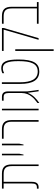

<svg xmlns="http://www.w3.org/2000/svg" viewBox="1072 -1707 875 3059"><g transform="rotate(-90 1509.5 -177.5)"><path d="M33 0H56C112 0 142 -33 142 -104V-557H265C353 -557 393 -526 393 -424V0H419V-429C419 -541 371 -584 270 -584H34V-557H116V-114C116 -50 99 -27 52 -27H33Z M564 -240H576L590 -308V-584H564Z M724 -240H736L750 -308V-584H724Z M1100 0H1126V-429C1126 -541 1078 -584 977 -584H829V-557H972C1060 -557 1100 -526 1100 -424Z M1281 0H1307V-584H1281Z M1398 11C1465 -33 1529 -93 1559 -171H1561L1584 0H1607L1583 -178V-485C1583 -552 1555 -584 1497 -584H1435V-557H1492C1538 -557 1557 -536 1557 -478V-267C1557 -205 1534 -153 1498 -108C1475 -78 1446 -53 1398 -18Z M1901 11C2030 11 2091 -81 2091 -321C2091 -512 2054 -595 1954 -595C1913 -595 1882 -581 1873 -578V-549C1889 -557 1917 -570 1951 -570C2037 -570 2065 -488 2065 -320C2065 -118 2024 -14 1900 -14C1781 -14 1728 -113 1728 -297V-585H1702V-297C1702 -87 1767 11 1901 11Z M2405 0H2431L2593 -557V-584H2228V-557H2567ZM2228 240H2254V-372H2228Z M2661 0H3006V-27H2931V-429C2931 -541 2883 -584 2782 -584H2661V-557H2777C2865 -557 2905 -526 2905 -424V-27H2661Z"/></g></svg>

Font: Noto Sans Hebrew Condensed Thin
Style: Regular
Weight: 100
Width: 3
Designer: Monotype Design Team
Foundry: Monotype Imaging Inc.
Version: Version 2.004